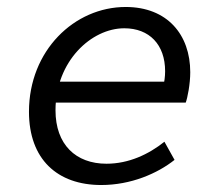

<svg xmlns="http://www.w3.org/2000/svg" viewBox="-20 -518 640 550"><path d="M270 12C355 12 431 -21 480 -60L451 -112C406 -76 349 -49 285 -49C197 -49 139 -104 139 -202C139 -343 242 -437 336 -437C408 -437 453 -390 453 -314C453 -299 451 -283 447 -269L479 -284H132L122 -224H512C517 -237 525 -277 525 -311C525 -419 459 -498 340 -498C193 -498 63 -373 63 -198C63 -62 144 12 270 12Z"/></svg>

Font: Source Code Variable
Style: Italic
Weight: 400
Italic angle: -11°
Monospace: yes
Designer: Paul D. Hunt, Teo Tuominen
Foundry: Adobe Systems Incorporated
Version: Version 1.005;PS 1.0;hotconv 16.6.54;makeotf.lib2.5.65590